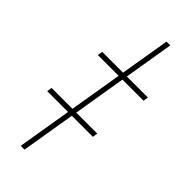

<svg xmlns="http://www.w3.org/2000/svg" viewBox="-284 -772 804 804"><g transform="rotate(45 117.5 -370.0)"><path d="M188 -740.2 64.9 0H42.5L165.5 -740.2ZM2 -497.1 5.4 -519.5H275.9L272.5 -497.1ZM-41 -240.2 -37.6 -262.7H232.9L229.5 -240.2Z"/></g></svg>

Font: Inter 20pt Thin
Style: Italic
Weight: 250
Italic angle: -9.3988°
Version: Version 4.001;git-66647c0bb